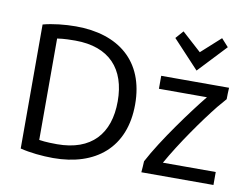

<svg xmlns="http://www.w3.org/2000/svg" viewBox="-82 -892 1330 1020"><g transform="rotate(10 582.5 -382.5)"><path d="M829 -774 792 -732 933 -581 1075 -732 1037 -774 933 -680ZM1119 -521H753V-451H1012C943 -366 807 -182 742 -58C741 -38 740 -18 738 2H1127V-68H842C906 -182 1006 -324 1075 -410L1117 -459C1117 -480 1118 -500 1119 -521ZM174 -620C182 -621 207 -626 271 -626C456 -626 549 -521 549 -347C549 -171 455 -67 271 -67C207 -67 182 -72 174 -73ZM643 -347C643 -581 491 -701 262 -701C204 -701 136 -694 85 -680V-11C136 2 204 9 263 9C491 9 643 -113 643 -347Z"/></g></svg>

Font: Repo
Style: Regular
Weight: 400
Designer: Stefan Peev
Foundry: Context Ltd
Version: Version 0.000